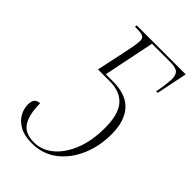

<svg xmlns="http://www.w3.org/2000/svg" viewBox="-219 -793 882 882"><g transform="rotate(45 221.5 -352.0)"><path d="M166 10Q118 10 87.5 -7Q57 -24 42.5 -50Q28 -76 28 -104Q28 -124 36.5 -135.5Q45 -147 64 -147Q64 -76 87.5 -38Q111 0 171 0Q221 0 262.5 -34Q304 -68 329.5 -130.5Q355 -193 355 -278Q355 -366 320.5 -405.5Q286 -445 219 -445H142L178 -615Q183 -640 185 -656.5Q187 -673 186 -681Q185 -693 174 -698.5Q163 -704 133 -704H123L125 -714H443L412 -563H402Q408 -593 410.5 -613.5Q413 -634 414 -649Q415 -679 402 -691.5Q389 -704 351 -704H234L183 -455H229Q315 -455 356 -409.5Q397 -364 397 -279Q397 -200 368.5 -134.5Q340 -69 288.5 -29.5Q237 10 166 10Z"/></g></svg>

Font: Noto Serif Display Condensed ExtraLight
Style: Italic
Weight: 200
Width: 3
Italic angle: -12°
Designer: Monotype Design Team
Foundry: Monotype Imaging Inc.
Version: Version 2.009